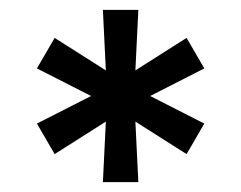

<svg xmlns="http://www.w3.org/2000/svg" viewBox="-20 -720 490 390"><path d="M189 -350H261L255 -473L359 -407L395 -469L285 -525L395 -581L359 -643L255 -577L261 -700H189L195 -577L91 -643L55 -581L165 -525L55 -469L91 -407L195 -473Z"/></svg>

Font: Golos Text VF
Style: Regular
Weight: 400
Designer: A.Korolkova, Vitaly Kuzmin
Foundry: ParaType Ltd
Version: Version 2.005